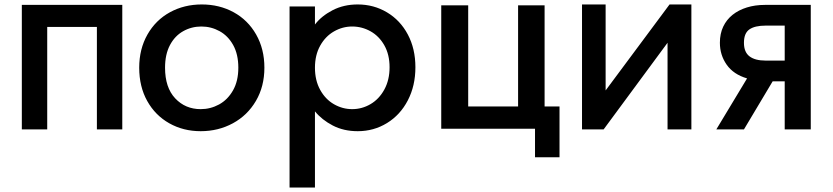

<svg xmlns="http://www.w3.org/2000/svg" viewBox="-20 -580 3741 862"><path d="M78 -558H529V1H415V-459H192V1H78Z M881 9Q803 9 740 -26.5Q677 -62 641 -126.5Q605 -191 605 -276Q605 -360 642 -425Q679 -490 743 -525Q807 -560 886 -560Q965 -560 1029 -525Q1093 -490 1130 -425Q1167 -360 1167 -276Q1167 -192 1129 -127Q1091 -62 1025.5 -26.5Q960 9 881 9ZM881 -90Q925 -90 963.5 -111Q1002 -132 1026 -174Q1050 -216 1050 -276Q1050 -336 1027 -377.5Q1004 -419 966 -440Q928 -461 884 -461Q840 -461 802.5 -440Q765 -419 743 -377.5Q721 -336 721 -276Q721 -187 766.5 -138.5Q812 -90 881 -90Z M1394 -470Q1423 -508 1473 -534Q1523 -560 1586 -560Q1658 -560 1717.5 -524.5Q1777 -489 1811 -425Q1845 -361 1845 -278Q1845 -195 1811 -129.5Q1777 -64 1717.5 -27.5Q1658 9 1586 9Q1523 9 1474 -16.5Q1425 -42 1394 -80V262H1280V-551H1394ZM1729 -278Q1729 -335 1705.5 -376.5Q1682 -418 1643.5 -439.5Q1605 -461 1561 -461Q1518 -461 1479.5 -439Q1441 -417 1417.5 -375Q1394 -333 1394 -276Q1394 -219 1417.5 -176.5Q1441 -134 1479.5 -112Q1518 -90 1561 -90Q1605 -90 1643.5 -112.5Q1682 -135 1705.5 -178Q1729 -221 1729 -278Z M1961 -556H2082V-102H2306V-556H2425V-102H2492V126H2382V-2H1961Z M2593 -560H2699V-174L2986 -560H3084V1H2977V-388L2690 1H2593Z M3334 -228Q3273 -246 3242.5 -289.5Q3212 -333 3212 -388Q3212 -429 3227 -460.5Q3242 -492 3269 -513.5Q3296 -535 3333 -546.5Q3370 -558 3414 -558H3620V1H3503V-215H3449L3320 1H3196ZM3503 -465H3417Q3369 -465 3344.5 -448Q3320 -431 3320 -388Q3320 -346 3345 -327Q3370 -308 3417 -308H3503Z"/></svg>

Font: Poppins Cyr Med
Style: Regular
Weight: 500
Designer: Ninad Kale (Devanagari), Jonny Pinhorn (Latin)
Foundry: Indian Type Foundry
Version: 4.004